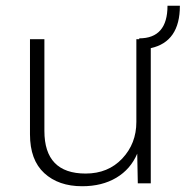

<svg xmlns="http://www.w3.org/2000/svg" viewBox="-20 -636 644 666"><path d="M604 -616Q604 -491 503 -469V0H458L456 -103Q433 -49 383.5 -19.5Q334 10 265 10Q183 10 133.5 -35.5Q84 -81 84 -170V-500H134V-182Q134 -34 277 -34Q355 -34 404 -86Q453 -138 453 -213V-500H463V-503Q561 -503 561 -616Z"/></svg>

Font: Elaine Sans Light
Style: Regular
Weight: 300
Designer: Wei Huang
Foundry: Wei Huang
Version: Version 2.001;December 24, 2019;FontCreator 12.0.0.2547 64-b